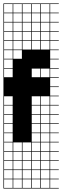

<svg xmlns="http://www.w3.org/2000/svg" viewBox="-20 -827 361 1115"><path d="M217.9 -803.6V-753.6H267.9V-803.6ZM110.7 -700H160.7V-750H110.7ZM164.3 -700H214.3V-750H164.3ZM217.9 -700H267.9V-750H217.9ZM57.1 -700H107.1V-750H57.1ZM3.6 -700H53.6V-750H3.6ZM110.7 -646.4H160.7V-696.4H110.7ZM217.9 -646.4H267.9V-696.4H217.9ZM57.1 -646.4H107.1V-696.4H57.1ZM3.6 -646.4H53.6V-696.4H3.6ZM164.3 -646.4H214.3V-696.4H164.3ZM110.7 -592.9H160.7V-642.9H110.7ZM217.9 -592.9H267.9V-642.9H217.9ZM57.1 -592.9H107.1V-642.9H57.1ZM3.6 -592.9H53.6V-642.9H3.6ZM164.3 -592.9H214.3V-642.9H164.3ZM110.7 -539.3H160.7V-589.3H110.7ZM217.9 -539.3H267.9V-589.3H217.9ZM57.1 -539.3H107.1V-589.3H57.1ZM3.6 -539.3H53.6V-589.3H3.6ZM164.3 -539.3H214.3V-589.3H164.3ZM57.1 -485.7H107.1V-535.7H57.1ZM3.6 -485.7H53.6V-535.7H3.6ZM3.6 -432.1H53.6V-482.1H3.6ZM164.3 -378.6H214.3V-428.6H164.3ZM3.6 -378.6H53.6V-428.6H3.6ZM217.9 -378.6H267.9V-428.6H217.9ZM164.3 -217.9H214.3V-267.9H164.3ZM3.6 -217.9H53.6V-267.9H3.6ZM217.9 -217.9H267.9V-267.9H217.9ZM164.3 -164.3H214.3V-214.3H164.3ZM3.6 -164.3H53.6V-214.3H3.6ZM217.9 -164.3H267.9V-214.3H217.9ZM164.3 -110.7H214.3V-160.7H164.3ZM3.6 -110.7H53.6V-160.7H3.6ZM217.9 -110.7H267.9V-160.7H217.9ZM217.9 -57.1H267.9V-107.1H217.9ZM164.3 -57.1H214.3V-107.1H164.3ZM3.6 -57.1H53.6V-107.1H3.6ZM164.3 -3.6H214.3V-53.6H164.3ZM3.6 -3.6H53.6V-53.6H3.6ZM217.9 -3.6H267.9V-53.6H217.9ZM217.9 50H267.9V0H217.9ZM164.3 50H214.3V0H164.3ZM110.7 50H160.7V0H110.7ZM57.1 50H107.1V0H57.1ZM3.6 50H53.6V0H3.6ZM217.9 103.6H267.9V53.6H217.9ZM164.3 103.6H214.3V53.6H164.3ZM110.7 103.6H160.7V53.6H110.7ZM57.1 103.6H107.1V53.6H57.1ZM3.6 103.6H53.6V53.6H3.6ZM217.9 210.7H267.9V160.7H217.9ZM164.3 210.7H214.3V160.7H164.3ZM110.7 210.7H160.7V160.7H110.7ZM57.1 210.7H107.1V160.7H57.1ZM3.6 210.7H53.6V160.7H3.6ZM217.9 264.3H267.9V214.3H217.9ZM164.3 264.3H214.3V214.3H164.3ZM110.7 264.3H160.7V214.3H110.7ZM57.1 264.3H107.1V214.3H57.1ZM3.6 264.3H53.6V214.3H3.6ZM164.3 -803.6V-753.6H214.3V-803.6ZM110.7 -803.6V-753.6H160.7V-803.6ZM57.1 -803.6V-753.6H107.1V-803.6ZM3.6 -803.6V-753.6H53.6V-803.6ZM0 107.1V-807.1H321.4V-803.6H271.4V-753.6H321.4V-750H271.4V-700H321.4V-696.4H271.4V-646.4H321.4V-642.9H271.4V-592.9H321.4V-589.3H271.4V-539.3H321.4V-535.7H271.4V-485.7H321.4V-482.1H271.4V-432.1H321.4V-428.6H271.4V-378.6H321.4V-375H271.4V-325H321.4V-321.4H271.4V-271.4H321.4V-267.9H271.4V-217.9H321.4V-214.3H271.4V-164.3H321.4V-160.7H271.4V-110.7H321.4V-107.1H271.4V-57.1H321.4V-53.6H271.4V-3.6H321.4V0H271.4V50H321.4V53.6H271.4V103.6H321.4V107.1H271.4V157.1H321.4V160.7H271.4V210.7H321.4V214.3H271.4V264.3H321.4V267.9H0V107.1H3.6V157.1H53.6V107.1ZM267.9 157.1V107.1H57.1V157.1H107.1V107.1H110.7V157.1H160.7V107.1H164.3V157.1H214.3V107.1H217.9V157.1Z"/></svg>

Font: Jersey 10 Charted
Style: Regular
Weight: 400
Designer: Sarah Cadigan-Fried
Version: Version 1.000; ttfautohint (v1.8.4.7-5d5b)